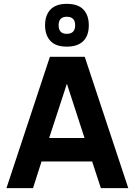

<svg xmlns="http://www.w3.org/2000/svg" viewBox="-20 -968 693 988"><path d="M13.2 0 236.8 -675.8H416L640.1 0H499L454.1 -137.2H193.8L149.9 0ZM232.9 -257.8H415L324.2 -537.1ZM437 -837.9Q437 -784.2 408 -756.1Q378.9 -728 323.7 -728Q266.6 -728 239.3 -757.6Q211.9 -787.1 211.9 -837.9Q211.9 -890.1 240 -919.2Q268.1 -948.2 323.7 -948.2Q381.8 -948.2 409.4 -918.7Q437 -889.2 437 -837.9ZM366.7 -837.9Q366.7 -881.8 323.7 -881.8Q281.7 -881.8 281.7 -837.9Q281.7 -793.9 323.7 -793.9Q366.7 -793.9 366.7 -837.9Z"/></svg>

Font: Clear Sans
Style: Bold
Weight: 700
Foundry: Intel Corporation
Version: Version 1.00